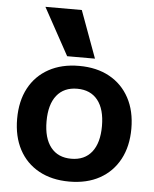

<svg xmlns="http://www.w3.org/2000/svg" viewBox="-55 -836 714 893"><g transform="rotate(5 301.5 -390.0)"><path d="M301.4 10Q219.9 10 159.8 -23Q99.7 -56 67.3 -116.8Q35 -177.7 35 -260Q35 -343 67.3 -403.5Q99.7 -464 159.8 -497Q219.8 -530 301.3 -530Q383.5 -530 443.3 -497Q503 -464 535.6 -403.5Q568.3 -343 568.3 -260Q568.3 -177.7 535.7 -116.8Q503 -56 443.3 -23Q383.7 10 301.4 10ZM301.7 -96.6Q363.7 -96.6 397.4 -139.1Q431 -181.7 431 -260.1Q431 -339 397.4 -381.2Q363.7 -423.4 301.7 -423.4Q239.6 -423.4 206 -381.2Q172.3 -339 172.3 -260.1Q172.3 -181.7 206 -139.1Q239.6 -96.6 301.7 -96.6ZM241.4 -570 120.7 -790H290.6L371.3 -570Z"/></g></svg>

Font: M PLUS 2 Thin
Style: Regular
Weight: 100
Designer: Coji Morishita
Foundry: UNDERFOREST DESIGN
Version: Version 1.001